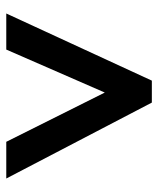

<svg xmlns="http://www.w3.org/2000/svg" viewBox="34 -792 504 612"><g transform="rotate(90 286.0 -486.0)"><path d="M23 -254 237 -718H307L549 -254H432L275 -568L138 -254Z"/></g></svg>

Font: Noto Sans Cham
Style: Bold
Weight: 700
Version: Version 2.002